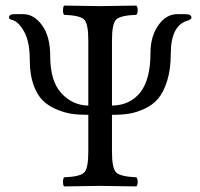

<svg xmlns="http://www.w3.org/2000/svg" viewBox="-20 -667 719 689"><path d="M381.8 -122.1Q381.8 -62 397.5 -47.6Q413.1 -33.2 469.2 -30.8Q474.1 -25.9 474.1 -13.9Q474.1 -2 469.2 2Q369.1 0 339.8 0Q307.6 0 210 2Q206.1 -2 206.1 -13.9Q206.1 -25.9 210 -30.8Q266.1 -32.7 281.5 -47.4Q296.9 -62 296.9 -122.1V-254.9Q263.7 -254.9 237.8 -258.5Q211.9 -262.2 182.4 -274.7Q152.8 -287.1 132.8 -307.1Q112.8 -327.1 99.9 -363.5Q86.9 -399.9 86.9 -450.2Q86.9 -517.1 66.9 -553Q46.9 -588.9 24.9 -595.2Q11.7 -598.1 12.2 -604Q12.2 -616.2 32.2 -616.2H63Q102.1 -616.2 131.1 -576.2Q160.2 -536.1 160.2 -465.8Q160.2 -376 200.2 -332.5Q240.2 -289.1 296.9 -288.1V-522.9Q296.9 -583 281.5 -597.4Q266.1 -611.8 210 -613.8Q206.1 -617.7 206.1 -629.9Q206.1 -642.1 210 -647Q310.1 -645 338.9 -645Q371.1 -645 469.2 -647Q474.1 -642.1 474.1 -630.1Q474.1 -618.2 469.2 -613.8Q413.1 -611.8 397.5 -597.4Q381.8 -583 381.8 -522.9V-288.1Q446.8 -289.1 483.4 -335.4Q520 -381.8 520 -477.1Q520 -536.1 548.1 -576.2Q576.2 -616.2 616.2 -616.2H645Q667 -616.2 667 -604Q667 -597.2 652.8 -592.8Q592.8 -575.7 592.8 -473.1Q592.8 -418 579.8 -377Q566.9 -335.9 547.4 -313Q527.8 -290 498.5 -276.6Q469.2 -263.2 442.6 -259Q416 -254.9 381.8 -254.9Z"/></svg>

Font: Linux Libertine Capitals
Style: Small Caps
Weight: 400
Designer: Philipp H. Poll
Foundry: Philipp H. Poll
Version: Version 5.1.3